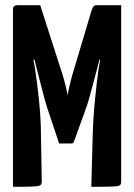

<svg xmlns="http://www.w3.org/2000/svg" viewBox="-20 -720 517 740"><path d="M208 -167 161 -307Q157 -319 150.5 -343.5Q144 -368 136 -399Q128 -430 120 -461.5Q112 -493 105.5 -520Q99 -547 95 -563.5Q91 -580 91 -580L135 -700L214 -454Q222 -431 227 -412Q232 -393 235 -380Q238 -367 239.5 -360Q241 -353 241 -353Q241 -353 242 -360Q243 -367 246 -380.5Q249 -394 253.5 -412Q258 -430 265 -452L333 -680L385 -578Q385 -578 381 -562Q377 -546 370.5 -519.5Q364 -493 356 -461.5Q348 -430 339.5 -399.5Q331 -369 324.5 -344.5Q318 -320 313 -307L265 -174Q263 -167 254 -167ZM30 0V-680Q30 -695 36 -697.5Q42 -700 50 -700H135L141 -510L109 -489Q109 -489 111 -478.5Q113 -468 116 -448.5Q119 -429 122.5 -401.5Q126 -374 129.5 -341Q133 -308 135.5 -270Q138 -232 138 -191L141 -20Q141 -10 135 -6Q129 -2 105.5 -1Q82 0 30 0ZM332 0 337 -190Q338 -231 340.5 -268.5Q343 -306 346.5 -339.5Q350 -373 353 -400.5Q356 -428 359 -447.5Q362 -467 364 -478Q366 -489 366 -489L333 -512V-680Q337 -691 340.5 -695.5Q344 -700 353 -700Q400 -700 419.5 -700Q439 -700 443 -700Q447 -700 447 -700V-20Q447 -10 442 -6Q437 -2 413.5 -1Q390 0 332 0Z"/></svg>

Font: Yanone Kaffeesatz ExtraLight
Style: Regular
Weight: 200
Designer: Yanone (Cyrillic: Daniel Pouzeot, Huerta Tipografica, and Cyreal)
Foundry: Yanone
Version: Version 2.003